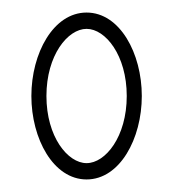

<svg xmlns="http://www.w3.org/2000/svg" viewBox="-20 -768 288 306"><path d="M54 -615C54 -680 88 -722 118 -722C148 -722 182 -680 182 -615C182 -550 148 -508 118 -508C88 -508 54 -550 54 -615ZM118 -748C65 -748 30 -683 30 -615C30 -547 65 -482 118 -482C171 -482 206 -547 206 -615C206 -683 171 -748 118 -748Z"/></svg>

Font: LS
Style: LightAlt
Weight: 250
Designer: BSozoo
Foundry: BSozoo
Version: Version 001.000